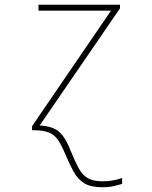

<svg xmlns="http://www.w3.org/2000/svg" viewBox="-20 -548 640 808"><path d="M410 240Q362 240 334.5 223Q307 206 289.5 174Q272 142 253 97Q239 63 224.5 41.5Q210 20 186.5 10Q163 0 120 0H115V-17L447 -503H142V-528H485V-513L147 -20Q181 -18 204 -8.5Q227 1 244 23Q261 45 277 86Q295 130 310.5 159Q326 188 349 201.5Q372 215 412 215Q437 215 459 210.5Q481 206 494 201V226Q481 230 459.5 235Q438 240 410 240Z"/></svg>

Font: Noto Sans Mono Thin
Style: Regular
Weight: 100
Designer: Monotype Design Team
Foundry: Monotype Imaging Inc.
Version: Version 2.014